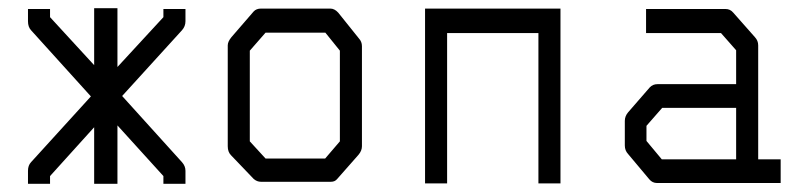

<svg xmlns="http://www.w3.org/2000/svg" viewBox="-20 -498 1984 470"><path d="M210.5 -478H267.5V-334L380 -456V-476H434V-446Q434 -433.5 425.5 -424L279 -263L425.5 -101Q434 -91.5 434 -80V-48H380V-67L267.5 -191V-48H210.5V-186.5L102.5 -67V-48H48.5V-80Q48.5 -93 56 -101L202.5 -262L56 -424Q48.5 -432 48.5 -446V-476H102.5V-456L210.5 -338.5Z M591.5 -374V-152L630 -110H776L812 -152V-374L776.5 -418H630ZM546.5 -407 601 -470Q607.5 -477 619 -477H788.5Q799 -477 808 -467L858.5 -404Q866 -396 866 -385V-140Q866 -129 857.5 -119L805.5 -60Q800 -53 790 -53H786.5H619Q609 -53 601 -60L545.5 -118Q537.5 -126 537.5 -140V-387Q537.5 -396 546.5 -407Z M1074.5 -49H1020.5V-477H1352V-49H1298V-417H1074.5Z M1782 -108V-234H1601L1562.5 -190V-153L1600 -108ZM1836 -108H1891V-50H1588.5Q1577 -50 1569.5 -59L1517.5 -121Q1509.5 -129.5 1509.5 -142V-202Q1509.5 -213.5 1517.5 -223L1570.5 -284Q1578 -292 1589.5 -292H1782V-375L1745 -417H1561.5V-476H1756Q1767.5 -476 1775 -467L1828 -407Q1836 -398.5 1836 -387Z"/></svg>

Font: 3270 Nerd Font Mono SemCond
Style: Regular
Weight: 400
Monospace: yes
Version: Version 3.0.1;Nerd Fonts 3.1.1